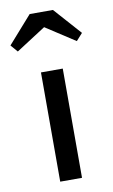

<svg xmlns="http://www.w3.org/2000/svg" viewBox="-112 -728 453 772"><g transform="rotate(-10 114.0 -342.5)"><path d="M70 -446H159V0H70ZM-32 -574 66 -685H161L260 -574L234 -545L114 -623L-7 -545Z"/></g></svg>

Font: Tilda Sans Medium
Style: Regular
Weight: 500
Designer: ParaType Ltd
Foundry: ParaType Ltd
Version: Version 1.009